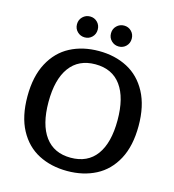

<svg xmlns="http://www.w3.org/2000/svg" viewBox="-129 -997 1013 1118"><g transform="rotate(15 378.0 -438.0)"><path d="M213 -827Q213 -854 231.5 -872Q250 -890 276 -890Q302 -890 320 -872Q338 -854 338 -827Q338 -800 320 -782Q302 -764 276 -764Q250 -764 231.5 -782Q213 -800 213 -827ZM418 -827Q418 -854 436.5 -872Q455 -890 481 -890Q507 -890 525 -872Q543 -854 543 -827Q543 -800 525 -782Q507 -764 481 -764Q455 -764 436.5 -782Q418 -800 418 -827ZM43 -347Q43 -467 86.5 -548.5Q130 -630 205.5 -669.5Q281 -709 378 -709Q475 -709 550.5 -669.5Q626 -630 669.5 -548.5Q713 -467 713 -347Q713 -226 669.5 -145Q626 -64 550.5 -25Q475 14 378 14Q281 14 205.5 -25Q130 -64 86.5 -145Q43 -226 43 -347ZM586 -347Q586 -483 533 -556Q480 -629 378 -629Q277 -629 223.5 -556Q170 -483 170 -347Q170 -211 223.5 -138.5Q277 -66 378 -66Q480 -66 533 -138.5Q586 -211 586 -347Z"/></g></svg>

Font: Maitree Semibold
Style: Regular
Weight: 600
Designer: CadsonDemak Team
Foundry: CadsonDemak
Version: Version 1.010